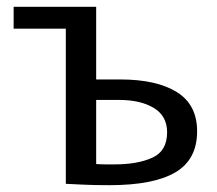

<svg xmlns="http://www.w3.org/2000/svg" viewBox="-20 -540 636 563"><path d="M173 -456H20V-520H262V-307H333Q439 -307 498.5 -270Q558 -233 558 -155Q558 -72 494 -34.5Q430 3 301 3Q254 3 225.5 1.5Q197 0 173 -1ZM317 -58Q383 -58 426.5 -77.5Q470 -97 470 -152Q470 -200 431 -223.5Q392 -247 329 -247H262V-59Q275 -58 288.5 -58Q302 -58 317 -58Z"/></svg>

Font: Murecho
Style: Regular
Weight: 400
Designer: Neil Summerour
Foundry: Positype
Version: Version 1.010; ttfautohint (v1.8.3)